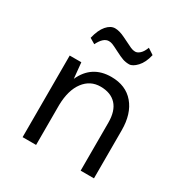

<svg xmlns="http://www.w3.org/2000/svg" viewBox="-165 -844 934 974"><g transform="rotate(30 302.0 -356.5)"><path d="M339 -490Q225 -490 178 -386L169 -478H101V0H180V-235Q182 -322 219 -371Q256 -420 316 -420Q376 -420 408.5 -385Q441 -350 441 -281V0H519V-281Q519 -378 471.5 -434Q424 -490 339 -490ZM237 -641Q205 -641 180 -590L148 -609Q160 -660 183 -686.5Q206 -713 232 -713Q258 -713 292 -696Q338 -673 351.5 -667Q365 -661 378 -661Q391 -661 405 -673.5Q419 -686 429 -713L464 -690Q453 -642 428.5 -616Q404 -590 383.5 -590Q363 -590 346 -596Q329 -602 299 -617.5Q269 -633 258.5 -637Q248 -641 237 -641Z"/></g></svg>

Font: Karla
Style: Regular
Weight: 400
Designer: Jonathan Pinhorn
Version: Version 1.000